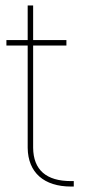

<svg xmlns="http://www.w3.org/2000/svg" viewBox="-20 -694 364 704"><path d="M101.5 -527V-152C102.5 -71 149.5 -30 240.5 -30H250.5V-10H240.5C141.5 -10 82.5 -61 81.5 -152V-527H13.5H3.5V-547H13.5H81.5V-664V-674H101.5V-664V-547H213.5H223.5V-527H213.5Z"/></svg>

Font: Nordica Plus
Style: NordicaClassicUltraLightExt
Weight: 300
Version: Version 1.01